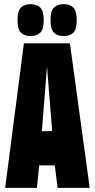

<svg xmlns="http://www.w3.org/2000/svg" viewBox="-20 -911 459 931"><path d="M5 0 96 -701H319L415 0H259L246 -109H170L159 0ZM183 -275H233L208 -588ZM289 -736Q260 -736 242.5 -751.5Q225 -767 225 -813Q225 -860 242.5 -875.5Q260 -891 289 -891Q317 -891 334.5 -875.5Q352 -860 352 -813Q352 -767 334.5 -751.5Q317 -736 289 -736ZM128 -736Q100 -736 82.5 -751.5Q65 -767 65 -813Q65 -860 82.5 -875.5Q100 -891 128 -891Q156 -891 174 -875.5Q192 -860 192 -813Q192 -767 174 -751.5Q156 -736 128 -736Z"/></svg>

Font: Georama ExtraCondensed ExtraBold
Style: Regular
Weight: 800
Width: 2
Designer: Jean-Baptiste Levee
Foundry: Production Type
Version: Version 1.000